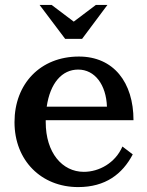

<svg xmlns="http://www.w3.org/2000/svg" viewBox="-20 -746 598 781"><path d="M314 -588 417 -726H370L280 -658L190 -726H141L245 -588ZM39 -249C39 -93 148 15 298 15C409 15 478 -38 520 -118L478 -150C449 -83 383 -47 321 -47C233 -47 166 -125 166 -249V-257H523C523 -411 442 -516 301 -516C144 -516 39 -405 39 -249ZM170 -312C184 -408 232 -463 298 -463C366 -463 412 -401 415 -312Z"/></svg>

Font: LT Superior Serif Semibold
Style: Regular
Weight: 600
Designer: Daniel Lyons
Foundry: LyonsType
Version: Version 2.120;FEAKit 1.0